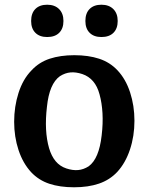

<svg xmlns="http://www.w3.org/2000/svg" viewBox="-20 -784 630 814"><path d="M550 -272Q550 -207 531 -150Q512 -93 477 -55Q445 -21 399.5 -5.5Q354 10 294 10Q234 10 189 -5Q144 -20 112 -54Q77 -92 58.5 -148Q40 -204 40 -268Q40 -332 58.5 -390Q77 -448 113 -485Q145 -520 190.5 -535Q236 -550 295 -550Q355 -550 400.5 -535Q446 -520 478 -486Q513 -449 531.5 -392.5Q550 -336 550 -272ZM188 -156Q198 -122 216 -100.5Q234 -79 261 -70Q288 -61 311 -63Q334 -65 356 -79Q400 -111 411 -210Q417 -260 414.5 -304Q412 -348 402 -384Q393 -418 374.5 -439.5Q356 -461 329 -470Q302 -479 279 -477Q256 -475 234 -461Q189 -429 179 -331Q167 -229 188 -156ZM112 -695Q112 -728 130 -746Q148 -764 180 -764Q212 -764 230.5 -745.5Q249 -727 249 -695Q249 -663 231 -645Q213 -627 180 -627Q148 -627 130 -645Q112 -663 112 -695ZM342 -695Q342 -728 360 -746Q378 -764 410 -764Q442 -764 460.5 -745.5Q479 -727 479 -695Q479 -663 461 -645Q443 -627 410 -627Q378 -627 360 -645Q342 -663 342 -695Z"/></svg>

Font: Domine SemiBold
Style: Regular
Weight: 600
Designer: Pablo Impallari, Rodrigo Fuenzalida, Brenda Gallo
Foundry: Pablo Impallari, Rodrigo Fuenzalida, Brenda Gallo
Version: Version 2.000